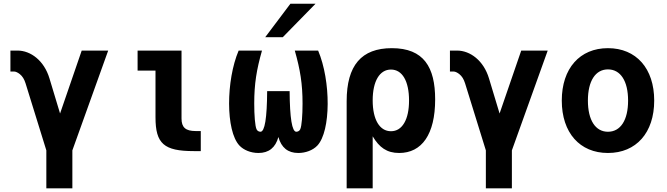

<svg xmlns="http://www.w3.org/2000/svg" viewBox="-20 -824 3652 1052"><path d="M233.9 208H376.5V0L572.8 -546.9H427.7L309.1 -202.1L251 -394.5C221.7 -492.2 147.9 -546.9 76.2 -546.9H37.1V-432.1H57.6C66.4 -432.1 78.6 -425.8 88.4 -418C103 -406.2 112.8 -390.6 120.1 -367.2L233.9 0Z M1042 3.9H1080.1V-106H1051.8C997.1 -106 974.6 -126 974.6 -174.3V-546.9H733.9V-437H832V-181.2C832 -37.1 877.9 3.9 1042 3.9Z M1433.1 -620.1H1529.3L1709 -803.7H1571.3ZM1396 14.2C1453.1 14.2 1489.3 -15.1 1505.4 -73.2C1521.5 -15.1 1557.6 14.2 1614.3 14.2C1654.3 14.2 1694.3 -0.5 1718.8 -26.4C1793.5 -106 1793.5 -380.4 1723.1 -546.9H1595.2C1625 -441.9 1637.7 -365.2 1637.7 -256.8C1637.7 -192.9 1633.3 -133.3 1625 -115.7C1621.1 -107.4 1613.8 -102.5 1603.5 -102.1C1580.1 -102.1 1567.9 -176.3 1566.9 -324.7H1443.8C1442.9 -176.3 1430.7 -102.1 1407.2 -102.1C1397 -102.5 1389.6 -107.4 1385.7 -115.7C1377.4 -133.3 1373 -192.9 1373 -256.8C1373 -365.2 1385.7 -441.9 1415.5 -546.9H1287.6C1218.3 -383.8 1215.8 -107.4 1292 -26.4C1314.5 -2.4 1353.5 14.2 1396 14.2Z M1879.4 208H2022V-77.1C2058.1 -16.1 2099.6 14.2 2167 14.2C2291 14.2 2364.3 -87.4 2364.3 -279.3C2364.3 -455.6 2302.2 -560.1 2127 -560.1C1960.4 -560.1 1879.4 -465.8 1879.4 -269.5ZM2122.1 -105C2060.1 -105 2022 -168.5 2022 -273.9C2022 -379.4 2060.1 -442.9 2122.1 -442.9C2184.1 -442.9 2221.2 -379.9 2221.2 -273.4C2221.2 -221.7 2212.4 -179.7 2194.8 -149.9C2177.2 -120.1 2152.8 -105 2122.1 -105Z M2642.1 208H2784.7V0L2981 -546.9H2835.9L2717.3 -202.1L2659.2 -394.5C2629.9 -492.2 2556.2 -546.9 2484.4 -546.9H2445.3V-432.1H2465.8C2474.6 -432.1 2486.8 -425.8 2496.6 -418C2511.2 -406.2 2521 -390.6 2528.3 -367.2L2642.1 0Z M3311 14.2C3465.8 14.2 3564.5 -96.7 3564.5 -272.9C3564.5 -449.2 3465.8 -560.1 3311 -560.1C3156.7 -560.1 3058.1 -449.2 3058.1 -272.9C3058.1 -96.7 3156.7 14.2 3311 14.2ZM3311 -102.1C3242.7 -102.1 3201.2 -165.5 3201.2 -272.9C3201.2 -380.4 3242.7 -443.8 3311 -443.8C3379.9 -443.8 3421.4 -380.4 3421.4 -272.9C3421.4 -165.5 3379.9 -102.1 3311 -102.1Z"/></svg>

Font: Hack
Style: Bold
Weight: 700
Monospace: yes
Designer: Christopher Simpkins
Foundry: Christopher Simpkins
Version: Version 2.010